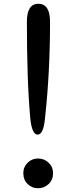

<svg xmlns="http://www.w3.org/2000/svg" viewBox="-20 -1003 370 1021"><path d="M219.2 -373Q210.9 -287.1 180.2 -287.1Q149.9 -287.1 141.1 -373Q130.9 -486.8 127 -615Q123 -743.2 123 -887.2Q123 -982.9 184.1 -982.9Q246.1 -982.9 246.1 -887.2Q246.1 -753.9 239.5 -626Q232.9 -498 219.2 -373ZM182.1 -160.2Q214.8 -160.2 238.5 -137.7Q262.2 -115.2 262.2 -82Q262.2 -46.9 238.5 -24.4Q214.8 -2 182.1 -2Q149.9 -2 127 -24.4Q104 -46.9 104 -82Q104 -115.2 127 -137.7Q149.9 -160.2 182.1 -160.2Z"/></svg>

Font: DimaExpo
Style: Bold
Weight: 700
Width: 6
Designer: R.Balvardi
Foundry: Dima Software Group
Version: Version 1.00;June 11, 2019;FontCreator 11.5.0.2427 64-bit